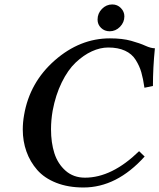

<svg xmlns="http://www.w3.org/2000/svg" viewBox="-20 -830 714 860"><path d="M354 9.8Q285.2 9.8 231.9 -11.2Q178.7 -32.2 146.7 -68.8Q114.7 -105.5 98.4 -151.4Q82 -197.3 82 -250Q82 -282.2 87.9 -314.9Q112.8 -460.9 225.3 -559.6Q337.9 -658.2 472.2 -658.2Q528.3 -658.2 567.6 -647.2Q606.9 -636.2 631.3 -625Q655.8 -613.8 673.8 -613.8Q665 -526.9 665 -444.8L627 -437Q621.1 -478 613 -506.1Q605 -534.2 587.9 -561.5Q570.8 -588.9 539.8 -603Q508.8 -617.2 464.8 -617.2Q428.7 -617.2 391.4 -600.1Q354 -583 319.1 -550Q284.2 -517.1 256.6 -460.9Q229 -404.8 215.8 -334Q208.5 -291.5 208.5 -251Q208.5 -190.9 223.6 -143.6Q238.8 -96.2 273.9 -65.2Q309.1 -34.2 360.8 -34.2Q481 -34.2 603 -152.8L627.9 -128.9Q502.9 9.8 354 9.8ZM417 -742.2Q417 -770 436.5 -790Q456.1 -810.1 482.9 -810.1Q505.9 -810.1 521.5 -793.9Q537.1 -777.8 537.1 -756.8Q537.1 -730 517.6 -710Q498 -689.9 471.2 -689.9Q448.2 -689.9 432.6 -705.1Q417 -720.2 417 -742.2Z"/></svg>

Font: Linux Libertine O
Style: Semibold Italic
Weight: 600
Italic angle: -11.5°
Designer: Philipp H. Poll
Foundry: Philipp H. Poll
Version: Version 5.1.2